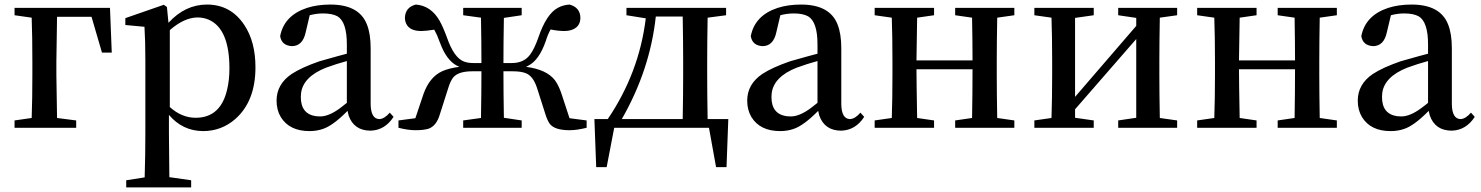

<svg xmlns="http://www.w3.org/2000/svg" viewBox="-20 -561 6502 843"><path d="M381.8 -487.3H230.5Q227.5 -320.3 227.5 -290V-232.4Q227.5 -208 230.5 -43L314.5 -32.2V0H43.9V-32.2L119.1 -43Q122.1 -127 122.1 -232.4V-290Q122.1 -400.4 119.1 -483.4L43.9 -494.1V-526.4H462.9L470.7 -330.1H427.7Z M725.6 -428.7V-90.8Q778.3 -43.9 838.9 -43.9Q949.2 -43.9 977.5 -168.9Q987.3 -210 987.3 -260.7Q987.3 -434.6 896.5 -474.6Q873 -484.4 846.7 -484.4Q788.1 -483.4 725.6 -428.7ZM712.9 -530.3 719.7 -460.9Q793 -541 888.7 -541Q993.2 -541 1052.7 -451.2Q1101.6 -377.9 1101.6 -265.6Q1101.6 -116.2 1012.7 -38.1Q952.1 14.6 871.1 14.6Q781.2 13.7 721.7 -56.6V23.4Q721.7 83 723.6 216.8L819.3 230.5V261.7H534.2V230.5L615.2 217.8Q618.2 118.2 618.2 24.4V-294.9Q618.2 -382.8 614.3 -443.4L530.3 -451.2V-481.4L699.2 -540Z M1502.9 -109.4V-293Q1459 -281.2 1411.1 -263.7Q1310.5 -223.6 1301.8 -151.4Q1300.8 -142.6 1300.8 -134.8Q1300.8 -60.5 1367.2 -50.8Q1377 -49.8 1385.7 -49.8Q1423.8 -49.8 1472.7 -85.9Q1486.3 -95.7 1502.9 -109.4ZM1691.4 -66.4 1708 -47.9Q1669.9 10.7 1607.4 12.7Q1534.2 12.7 1510.7 -53.7Q1507.8 -63.5 1505.9 -74.2Q1442.4 -9.8 1398.4 4.9Q1371.1 14.6 1338.9 14.6Q1251 14.6 1212.9 -46.9Q1194.3 -78.1 1194.3 -119.1Q1194.3 -191.4 1260.7 -236.3Q1303.7 -264.6 1382.8 -292Q1482.4 -320.3 1502.9 -325.2V-366.2Q1502.9 -464.8 1461.9 -489.3Q1438.5 -502 1398.4 -502Q1369.1 -502 1339.8 -494.1L1322.3 -419.9Q1309.6 -359.4 1262.7 -358.4Q1216.8 -360.4 1210 -402.3Q1227.5 -493.2 1328.1 -526.4Q1374 -541 1430.7 -541Q1556.6 -541 1590.8 -454.1Q1607.4 -413.1 1607.4 -349.6V-103.5Q1608.4 -39.1 1645.5 -38.1Q1668 -39.1 1691.4 -66.4Z M2480.5 -42 2555.7 -32.2V0Q2512.7 10.7 2480.5 10.7Q2415 10.7 2393.6 -17.6Q2382.8 -33.2 2375 -58.6L2337.9 -174.8Q2320.3 -228.5 2287.1 -240.2Q2266.6 -248 2230.5 -248H2190.4Q2190.4 -153.3 2192.4 -43.9L2270.5 -32.2V0H2013.7V-32.2L2091.8 -43Q2093.8 -154.3 2093.8 -248H2053.7Q1992.2 -248 1969.7 -220.7Q1957 -204.1 1948.2 -174.8L1911.1 -58.6Q1896.5 -8.8 1862.3 3.9Q1840.8 10.7 1804.7 10.7Q1771.5 10.7 1729.5 0V-32.2L1803.7 -42L1839.8 -149.4Q1866.2 -222.7 1920.9 -248Q1951.2 -261.7 1997.1 -267.6Q1949.2 -286.1 1919.9 -353.5Q1914.1 -366.2 1909.2 -379.9Q1900.4 -406.2 1886.7 -430.7Q1848.6 -424.8 1829.1 -424.8Q1771.5 -424.8 1759.8 -466.8Q1757.8 -475.6 1757.8 -483.4Q1759.8 -529.3 1805.7 -541Q1872.1 -536.1 1910.2 -469.7Q1926.8 -439.5 1943.4 -393.6Q1973.6 -307.6 2016.6 -291Q2034.2 -284.2 2057.6 -284.2H2093.8Q2093.8 -374 2091.8 -483.4L2013.7 -494.1V-526.4H2270.5V-494.1L2192.4 -482.4Q2190.4 -375 2190.4 -284.2H2227.5Q2280.3 -284.2 2307.6 -321.3Q2326.2 -346.7 2342.8 -393.6Q2378.9 -501 2430.7 -527.3Q2452.1 -539.1 2480.5 -541Q2527.3 -528.3 2528.3 -483.4Q2528.3 -439.5 2483.4 -427.7Q2470.7 -424.8 2458 -424.8Q2430.7 -424.8 2397.5 -431.6Q2385.7 -411.1 2376 -379.9Q2346.7 -296.9 2300.8 -273.4Q2294.9 -269.5 2289.1 -267.6Q2380.9 -255.9 2417 -208Q2433.6 -184.6 2445.3 -149.4Z M2710 -38.1H2977.5Q2979.5 -149.4 2979.5 -232.4V-293.9Q2979.5 -377 2977.5 -488.3H2859.4Q2834 -253.9 2710 -38.1ZM3086.9 -38.1H3177.7L3169.9 172.9H3124L3092.8 0H2676.8L2643.6 172.9H2597.7L2589.8 -38.1H2648.4Q2786.1 -241.2 2815.4 -480.5L2730.5 -494.1V-526.4H3168V-494.1L3086.9 -483.4Q3085 -372.1 3085 -293.9V-232.4Q3085 -149.4 3086.9 -38.1Z M3569.3 -109.4V-293Q3525.4 -281.2 3477.5 -263.7Q3377 -223.6 3368.2 -151.4Q3367.2 -142.6 3367.2 -134.8Q3367.2 -60.5 3433.6 -50.8Q3443.4 -49.8 3452.1 -49.8Q3490.2 -49.8 3539.1 -85.9Q3552.7 -95.7 3569.3 -109.4ZM3757.8 -66.4 3774.4 -47.9Q3736.3 10.7 3673.8 12.7Q3600.6 12.7 3577.1 -53.7Q3574.2 -63.5 3572.3 -74.2Q3508.8 -9.8 3464.8 4.9Q3437.5 14.6 3405.3 14.6Q3317.4 14.6 3279.3 -46.9Q3260.7 -78.1 3260.7 -119.1Q3260.7 -191.4 3327.1 -236.3Q3370.1 -264.6 3449.2 -292Q3548.8 -320.3 3569.3 -325.2V-366.2Q3569.3 -464.8 3528.3 -489.3Q3504.9 -502 3464.8 -502Q3435.5 -502 3406.2 -494.1L3388.7 -419.9Q3376 -359.4 3329.1 -358.4Q3283.2 -360.4 3276.4 -402.3Q3293.9 -493.2 3394.5 -526.4Q3440.4 -541 3497.1 -541Q3623 -541 3657.2 -454.1Q3673.8 -413.1 3673.8 -349.6V-103.5Q3674.8 -39.1 3711.9 -38.1Q3734.4 -39.1 3757.8 -66.4Z M4433.6 -494.1 4358.4 -483.4Q4356.4 -372.1 4356.4 -293.9V-232.4Q4356.4 -154.3 4358.4 -43L4433.6 -32.2V0H4173.8V-32.2L4248 -43Q4250 -154.3 4250 -256.8H4003.9Q4003.9 -208 4006.8 -43L4081.1 -32.2V0H3820.3V-32.2L3895.5 -43Q3898.4 -127 3898.4 -232.4V-293.9Q3898.4 -400.4 3895.5 -483.4L3820.3 -494.1V-526.4H4081.1V-494.1L4006.8 -483.4Q4003.9 -322.3 4003.9 -295.9H4250Q4250 -376 4248 -483.4L4173.8 -494.1V-526.4H4433.6Z M5148.4 -494.1 5072.3 -483.4Q5070.3 -372.1 5070.3 -293.9V-232.4Q5070.3 -154.3 5072.3 -43L5148.4 -32.2V0H4889.6V-32.2L4968.8 -43.9V-389.6L4700.2 -81.1V-43.9L4782.2 -32.2V0H4521.5V-32.2L4596.7 -43Q4599.6 -127 4599.6 -232.4V-293.9Q4599.6 -400.4 4596.7 -483.4L4521.5 -494.1V-526.4H4782.2V-494.1L4700.2 -482.4V-135.7L4968.8 -447.3V-482.4L4889.6 -494.1V-526.4H5148.4Z M5849.6 -494.1 5774.4 -483.4Q5772.5 -372.1 5772.5 -293.9V-232.4Q5772.5 -154.3 5774.4 -43L5849.6 -32.2V0H5589.8V-32.2L5664.1 -43Q5666 -154.3 5666 -256.8H5419.9Q5419.9 -208 5422.9 -43L5497.1 -32.2V0H5236.3V-32.2L5311.5 -43Q5314.5 -127 5314.5 -232.4V-293.9Q5314.5 -400.4 5311.5 -483.4L5236.3 -494.1V-526.4H5497.1V-494.1L5422.9 -483.4Q5419.9 -322.3 5419.9 -295.9H5666Q5666 -376 5664.1 -483.4L5589.8 -494.1V-526.4H5849.6Z M6250 -109.4V-293Q6206.1 -281.2 6158.2 -263.7Q6057.6 -223.6 6048.8 -151.4Q6047.9 -142.6 6047.9 -134.8Q6047.9 -60.5 6114.3 -50.8Q6124 -49.8 6132.8 -49.8Q6170.9 -49.8 6219.7 -85.9Q6233.4 -95.7 6250 -109.4ZM6438.5 -66.4 6455.1 -47.9Q6417 10.7 6354.5 12.7Q6281.2 12.7 6257.8 -53.7Q6254.9 -63.5 6252.9 -74.2Q6189.5 -9.8 6145.5 4.9Q6118.2 14.6 6085.9 14.6Q5998 14.6 5960 -46.9Q5941.4 -78.1 5941.4 -119.1Q5941.4 -191.4 6007.8 -236.3Q6050.8 -264.6 6129.9 -292Q6229.5 -320.3 6250 -325.2V-366.2Q6250 -464.8 6209 -489.3Q6185.5 -502 6145.5 -502Q6116.2 -502 6086.9 -494.1L6069.3 -419.9Q6056.6 -359.4 6009.8 -358.4Q5963.9 -360.4 5957 -402.3Q5974.6 -493.2 6075.2 -526.4Q6121.1 -541 6177.7 -541Q6303.7 -541 6337.9 -454.1Q6354.5 -413.1 6354.5 -349.6V-103.5Q6355.5 -39.1 6392.6 -38.1Q6415 -39.1 6438.5 -66.4Z"/></svg>

Font: GenYoMin JP SemiBold
Style: Regular
Weight: 600
Version: Version 1.001;PS 1;hotconv 16.6.51;makeotf.lib2.5.65220 DEVE